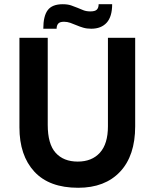

<svg xmlns="http://www.w3.org/2000/svg" viewBox="-20 -879 732 909"><path d="M350 10Q213 10 142.5 -66.5Q72 -143 72 -276V-700H206V-288Q206 -197 243.5 -155.5Q281 -114 348 -114Q415 -114 453 -156Q491 -198 491 -281V-700H620V-281Q620 -142 548.5 -66Q477 10 350 10ZM412 -743Q391 -743 374 -748Q357 -753 342 -759.5Q327 -766 312.5 -771Q298 -776 283 -776Q263 -776 255.5 -767Q248 -758 248 -743H185Q185 -803 206 -831Q227 -859 277 -859Q300 -859 316.5 -853.5Q333 -848 347 -842Q361 -836 375 -830.5Q389 -825 408 -825Q430 -825 438.5 -833.5Q447 -842 447 -859H511Q511 -800 485 -771.5Q459 -743 412 -743Z"/></svg>

Font: Tilda Sans Bold
Style: Regular
Weight: 700
Designer: ParaType Ltd
Foundry: ParaType Ltd
Version: Version 1.009